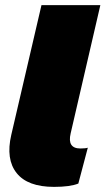

<svg xmlns="http://www.w3.org/2000/svg" viewBox="-20 -720 412 750"><path d="M191 10Q88 10 45 -44Q2 -98 24 -193L142 -700H372L256 -199Q242 -140 294 -140Q314 -140 323 -143L286 -3Q254 10 191 10Z"/></svg>

Font: Elaine Sans Black
Style: Italic
Weight: 900
Italic angle: -13°
Designer: Wei Huang
Foundry: Wei Huang
Version: Version 2.001;December 24, 2019;FontCreator 12.0.0.2547 64-b